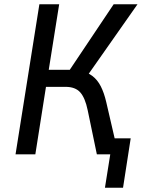

<svg xmlns="http://www.w3.org/2000/svg" viewBox="-20 -725 666 902"><path d="M473 157 498 0H459L470 -75H594L558 157ZM53 0 165 -705H258L209 -397H326L295 -378L514 -705H626L386 -363L356 -392Q389 -387 413.5 -368.5Q438 -350 453.5 -319.5Q469 -289 479 -246L536 0H435L392 -207Q380 -265 357 -291Q334 -317 288 -317H196L146 0Z"/></svg>

Font: Nunito Sans 7pt Condensed Medium
Style: Italic
Weight: 500
Width: 3
Italic angle: -9°
Designer: Vernon Adams
Foundry: Vernon Adams
Version: Version 3.101;gftools[0.9.27]